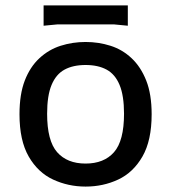

<svg xmlns="http://www.w3.org/2000/svg" viewBox="-20 -677 632 709"><path d="M296 12Q232 12 176 -14Q120 -40 86 -99Q52 -158 52 -255Q52 -329 71.5 -379.5Q91 -430 125.5 -462Q160 -494 204 -508Q248 -522 296 -522Q344 -522 388 -508Q432 -494 466 -462Q500 -430 520 -379.5Q540 -329 540 -255Q540 -158 506 -99Q472 -40 416.5 -14Q361 12 296 12ZM296 -73Q364 -73 401 -115Q438 -157 438 -257Q438 -324 421.5 -363.5Q405 -403 373.5 -420Q342 -437 296 -437Q250 -437 218.5 -420Q187 -403 170.5 -363.5Q154 -324 154 -257Q154 -157 191 -115Q228 -73 296 -73ZM141 -657H452V-582L400 -587H193L141 -582Z"/></svg>

Font: AR One Sans Medium
Style: Regular
Weight: 500
Designer: Niteesh Yadav
Foundry: Niteesh Yadav
Version: Version 1.001;gftools[0.9.33]